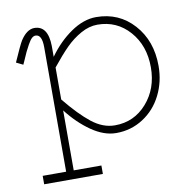

<svg xmlns="http://www.w3.org/2000/svg" viewBox="-71 -514 742 744"><g transform="rotate(-10 300.0 -141.5)"><path d="M136.2 -362.8Q136.2 -413.1 110.8 -413.1Q103.5 -413.1 96.4 -407Q89.4 -400.9 79.8 -383.8Q70.3 -366.7 65.9 -357.2Q61.5 -347.7 49.3 -319.8Q47.9 -316.9 46.9 -314.7Q45.9 -312.5 44.9 -310.1L18.1 -323.2Q46.4 -387.7 56.6 -404.3Q81.5 -442.4 110.8 -442.9Q164.6 -442.9 166 -362.8V-319.8Q205.1 -374.5 255.1 -408.7Q305.2 -442.9 354 -442.9Q443.8 -442.9 502 -378.2Q560.1 -313.5 560.1 -214.8Q560.1 -152.8 533.9 -100.6Q507.8 -48.3 460.2 -17.6Q412.6 13.2 354 13.2Q306.2 13.2 256.6 -21.2Q207 -55.7 166 -108.9V127H274.9V160.2H43.9V127H136.2ZM166 -151.9Q219.7 -85.9 263.4 -51.5Q307.1 -17.1 354 -17.1Q429.7 -17.1 479.7 -74Q529.8 -130.9 529.8 -214.8Q529.8 -300.3 480 -356.7Q430.2 -413.1 354 -413.1Q321.3 -413.1 288.6 -394.8Q255.9 -376.5 228.8 -349.4Q201.7 -322.3 166 -277.8Z"/></g></svg>

Font: Compagnon Light
Style: Regular
Weight: 400
Designer: Juliette Duhe, Lea Pradine
Foundry: Velvetyne Type Foundry
Version: Version 1.000;PS 001.000;hotconv 1.0.88;makeotf.lib2.5.64775